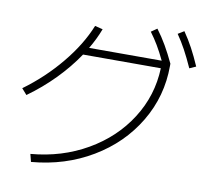

<svg xmlns="http://www.w3.org/2000/svg" viewBox="-89 -916 1115 1034"><g transform="rotate(10 469.0 -399.5)"><path d="M746.6 -599.6H321.3Q271.5 -525.4 204.6 -457Q137.7 -388.7 58.6 -332L30.3 -364.3Q142.6 -446.3 229.2 -551.5Q315.9 -656.7 358.4 -762.7L401.4 -752Q379.4 -694.3 347.2 -640.6H744.1Q723.1 -684.6 702.9 -718.8Q682.6 -752.9 659.2 -784.2L691.4 -806.6Q720.7 -767.6 744.6 -726.1Q768.6 -684.6 793 -632.8V-621.1Q793 -454.6 709 -314Q625 -173.3 477.3 -85.2Q329.6 2.9 145.5 18.6L134.8 -23.4Q305.2 -38.1 442.6 -117.4Q580.1 -196.8 660.6 -323Q741.2 -449.2 746.6 -599.6ZM803.7 -797.9 836.9 -818.4Q864.3 -778.8 887 -736.6Q909.7 -694.3 932.6 -641.6L897.5 -626Q872.6 -681.2 850.6 -721.7Q828.6 -762.2 803.7 -797.9Z"/></g></svg>

Font: Pretendard ExtraLight
Style: Regular
Weight: 200
Designer: Base glyphs from Inter by Rasmus Andersson; Hangeul glyphs from Noto Sans CJK(Source Han Sans) by Jang Soo-young and Kan
Foundry: Kil Hyung-jin
Version: Version 1.309